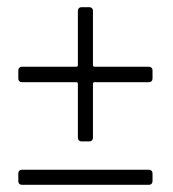

<svg xmlns="http://www.w3.org/2000/svg" viewBox="-20 -548 483 535"><path d="M239 -366V-518C239 -524 235 -528 229 -528H207C201 -528 197 -524 197 -518V-366C197 -364 195 -362 193 -362H41C35 -362 31 -358 31 -352V-329C31 -323 35 -319 41 -319H193C195 -319 197 -317 197 -315V-164C197 -158 201 -154 207 -154H229C235 -154 239 -158 239 -164V-315C239 -317 241 -319 243 -319H395C401 -319 405 -323 405 -329V-352C405 -358 401 -362 395 -362H243C241 -362 239 -364 239 -366ZM41 -33H395C401 -33 405 -37 405 -43V-65C405 -71 401 -75 395 -75H41C35 -75 31 -71 31 -65V-43C31 -37 35 -33 41 -33Z"/></svg>

Font: Barlow Condensed Light
Style: Regular
Weight: 300
Width: 3
Designer: Jeremy Tribby
Foundry: Tribby Type
Version: Version 1.422;hotconv 1.0.109;makeotfexe 2.5.65596